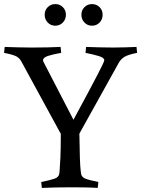

<svg xmlns="http://www.w3.org/2000/svg" viewBox="-24 -918 692 941"><path d="M336 -331Q381 -414 409.5 -467.5Q438 -521 454 -552Q470 -583 477 -597.5Q484 -612 485.5 -616.5Q487 -621 487 -623Q487 -635 461 -643Q435 -651 395 -659L398 -688Q430 -687 462 -686Q494 -685 531 -685Q569 -685 591.5 -686Q614 -687 645 -688L648 -659Q603 -650 585.5 -639Q568 -628 558 -610L365 -263Q366 -186 367.5 -144Q369 -102 371 -85.5Q373 -69 373 -69Q375 -50 394 -42.5Q413 -35 458 -26L455 3Q424 1 392 0.5Q360 0 322 0Q244 0 181 3L178 -26Q223 -35 244 -42.5Q265 -50 267 -69Q267 -69 268.5 -86Q270 -103 272 -145.5Q274 -188 274 -262L81 -616Q72 -633 56.5 -641.5Q41 -650 -4 -659L-1 -688Q31 -687 63 -686Q95 -685 132 -685Q210 -685 273 -688L276 -659Q236 -652 211.5 -644Q187 -636 187 -623Q187 -621 187.5 -619Q188 -617 189 -615ZM427 -792Q405 -792 390 -807.5Q375 -823 375 -846Q375 -868 390 -883Q405 -898 427 -898Q449 -898 464 -883Q479 -868 479 -846Q479 -823 464 -807.5Q449 -792 427 -792ZM247 -792Q225 -792 210 -807.5Q195 -823 195 -846Q195 -868 210 -883Q225 -898 247 -898Q269 -898 284 -883Q299 -868 299 -846Q299 -823 284 -807.5Q269 -792 247 -792Z"/></svg>

Font: Average
Style: Regular
Weight: 400
Designer: Eduardo Tunni
Foundry: Eduardo Rodriguez Tunni
Version: Version 1.003; ttfautohint (v1.8.4.7-5d5b)